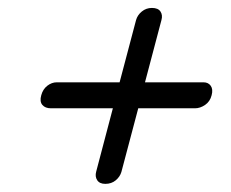

<svg xmlns="http://www.w3.org/2000/svg" viewBox="-20 -581 583 484"><path d="M245.5 -117.5Q231 -117.5 225 -126.8Q219 -136 222.5 -148.5L264.5 -308H108.5Q94 -308 86.8 -316.5Q79.5 -325 84 -341Q88 -356 99.2 -364.8Q110.5 -373.5 123 -373.5H281.5L323 -530.5Q326.5 -543 337.5 -552Q348.5 -561 363 -561Q378.5 -561 384.5 -552Q390.5 -543 387 -530.5L345.5 -373.5H493Q505 -373.5 511.2 -364.8Q517.5 -356 513.5 -341Q509.5 -325 497 -316.5Q484.5 -308 471.5 -308H328.5L286 -147.5Q282.5 -135.5 271.8 -126.5Q261 -117.5 245.5 -117.5Z"/></svg>

Font: Fraunces 72pt S100
Style: Italic
Weight: 400
Italic angle: -16°
Version: Version 1.000; ttfautohint (v1.8.3)